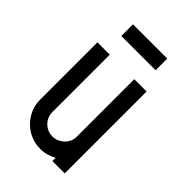

<svg xmlns="http://www.w3.org/2000/svg" viewBox="-180 -654 727 727"><g transform="rotate(45 183.0 -291.0)"><path d="M109.9 -438.5V-131.3Q109.9 -117.7 115 -105.7Q120.1 -93.8 128.9 -85Q137.7 -76.2 149.7 -71Q161.6 -65.9 175.3 -65.9Q188.5 -65.9 200.2 -70.8Q211.9 -75.7 220.9 -84.2Q230 -92.8 235.4 -104Q240.7 -115.2 241.2 -128.4V-438.5H307.1V0H241.2V-17.6Q226.6 -9.3 210.2 -4.6Q193.8 0 175.3 0Q147.9 0 124.3 -10.3Q100.6 -20.5 82.5 -38.6Q64.5 -56.6 54.2 -80.3Q43.9 -104 43.9 -131.3V-438.5ZM274.4 -582V-519.5H90.8V-582Z"/></g></svg>

Font: Aeronef
Style: Regular
Weight: 400
Designer: Peter Wiegel - CAT-Fonts Germany
Foundry: CAT-Fonts, Peter Wiegel
Version: Version 0.002